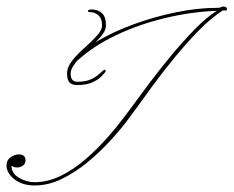

<svg xmlns="http://www.w3.org/2000/svg" viewBox="-93 -558 714 587"><path d="M187 -529Q206 -529 218.5 -518Q231 -507 231 -480Q231 -468 222 -455Q213 -442 199 -429Q251 -460 315 -483.5Q379 -507 445.5 -520.5Q512 -534 570 -534Q580 -534 582.5 -536Q585 -538 590 -538Q599 -538 600.5 -532Q602 -526 598 -526Q593 -526 588 -526Q552 -503 514 -464Q476 -425 440 -381Q404 -337 374.5 -297Q345 -257 326 -230Q316 -216 294.5 -187.5Q273 -159 242 -125.5Q211 -92 174 -61.5Q137 -31 96 -11Q55 9 13 9Q-25 9 -49 -10Q-73 -29 -73 -52Q-73 -69 -60 -77.5Q-47 -86 -36 -86Q-15 -86 -15 -68Q-15 -58 -22.5 -52Q-30 -46 -41 -46Q-48 -46 -53 -48.5Q-58 -51 -58 -51Q-58 -28 -35 -14.5Q-12 -1 13 -1Q54 -1 94 -21Q134 -41 170 -72.5Q206 -104 235.5 -137.5Q265 -171 285.5 -198.5Q306 -226 315 -238Q333 -263 363 -303Q393 -343 429 -386.5Q465 -430 501.5 -467.5Q538 -505 570 -525Q491 -522 410.5 -502.5Q330 -483 261 -450Q192 -417 144 -373V-374Q135 -363 129 -353Q123 -343 123 -333Q123 -308 143 -308Q169 -308 185 -315.5Q201 -323 210 -331.5Q219 -340 223 -343Q225 -345 226 -345Q228 -345 229.5 -342.5Q231 -340 229 -338Q227 -335 217.5 -325Q208 -315 190 -306.5Q172 -298 143 -298Q127 -298 119.5 -306Q112 -314 112 -333Q112 -353 128 -373Q144 -393 165.5 -412Q187 -431 203 -448.5Q219 -466 219 -480Q219 -502 207.5 -511.5Q196 -521 182 -521Q175 -521 176 -525Q177 -529 187 -529Z"/></svg>

Font: Kapakana Light
Style: Regular
Weight: 300
Designer: Kyosuke Nagai
Version: Version 1.000